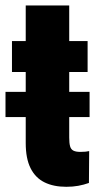

<svg xmlns="http://www.w3.org/2000/svg" viewBox="-31 -680 363 709"><path d="M292.5 -528.3V-414.1H13.2V-528.3ZM64 -659.7H224.6V-172.4Q224.6 -151.4 227.8 -139.9Q231 -128.4 240 -123.8Q249 -119.1 265.6 -119.1Q277.3 -119.1 284.9 -119.9Q292.5 -120.6 298.3 -122.1L297.4 -4.4Q278.3 2.4 258.1 6.1Q237.8 9.8 213.9 9.8Q166.5 9.8 133.1 -6.8Q99.6 -23.4 81.8 -59.1Q64 -94.7 64 -151.9ZM299.8 -340.8V-247.6H-10.7V-340.8Z"/></svg>

Font: Roboto Condensed Black
Style: Regular
Weight: 900
Designer: Christian Robertson
Foundry: Google
Version: Version 3.008; 2023